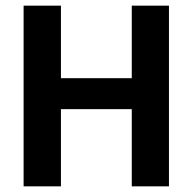

<svg xmlns="http://www.w3.org/2000/svg" viewBox="-20 -659 682 679"><path d="M195.5 0H63.5V-639H195.5ZM577.5 0H446V-639H577.5ZM139 -382.5H496V-273H139Z"/></svg>

Font: Anek Latin SemiBold
Style: Regular
Weight: 600
Designer: Yesha Goshar
Foundry: Ek Type
Version: Version 1.003